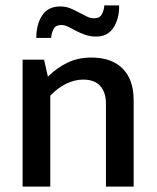

<svg xmlns="http://www.w3.org/2000/svg" viewBox="-20 -694 582 714"><path d="M167 0H64V-472H144L158 -409Q193 -443 232 -461.5Q271 -480 320 -480Q395 -480 436 -439Q477 -398 477 -322V0H374V-309Q374 -350 353 -374Q332 -398 289 -398Q258 -398 226 -382.5Q194 -367 167 -338ZM115 -553Q115 -604 137 -637Q159 -670 204 -670Q225 -670 241.5 -663Q258 -656 273 -648Q288 -640 302 -633Q316 -626 331 -626Q351 -626 359 -641.5Q367 -657 368 -674H423Q424 -626 402.5 -592Q381 -558 338 -558Q316 -558 297 -564.5Q278 -571 262.5 -579.5Q247 -588 233.5 -594.5Q220 -601 208 -601Q188 -601 180 -587.5Q172 -574 170 -553Z"/></svg>

Font: Ek Mukta Medium
Style: Regular
Weight: 500
Designer: Girish Dalvi and Yashodeep Gholap
Foundry: Ek Type
Version: Version 2.538;PS 1.002;hotconv 16.6.51;makeotf.lib2.5.65220;